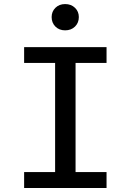

<svg xmlns="http://www.w3.org/2000/svg" viewBox="-20 -943 655 963"><path d="M101 -706.7H514.4V-627.2H359V-80H514.4V0H101V-80H256.4V-627.2H101ZM375.4 -857.4Q375.4 -828.7 356.2 -809.7Q336.9 -790.8 306.7 -790.8Q276.9 -790.8 257.9 -809.7Q239 -828.7 239 -857.4Q239 -885.1 257.9 -903.8Q276.9 -922.6 306.7 -922.6Q336.9 -922.6 356.2 -903.8Q375.4 -885.1 375.4 -857.4Z"/></svg>

Font: Fira Code Fixed Retina
Style: Regular
Weight: 450
Monospace: yes
Designer: Carrois Corporate, Edenspiekermann AG, Nikita Prokopov
Foundry: Carrois Corporate, Edenspiekermann AG, Nikita Prokopov
Version: Version 5.002